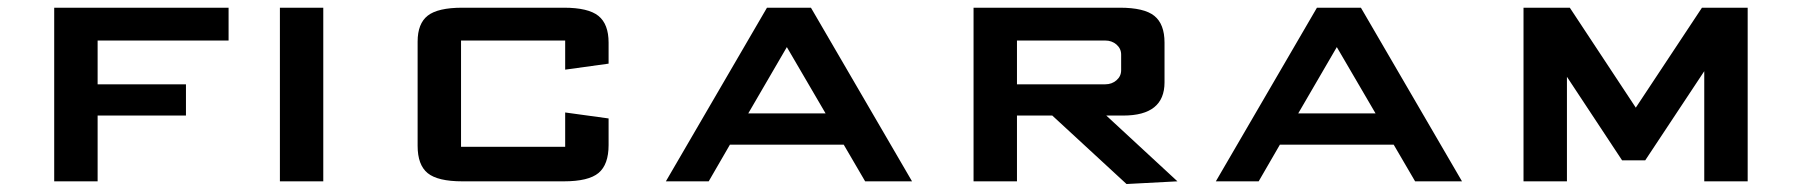

<svg xmlns="http://www.w3.org/2000/svg" viewBox="-20 -459 4561 486"><path d="M117.2 0V-439.5H558.6V-356.4H227.1V-245.6H450.7V-166.5H227.1V0Z M798.3 0H688.5V-439.5H798.3Z M1520.5 -159.2V-91.8Q1520.5 -42.5 1495.1 -21.2Q1469.7 0 1407.2 0H1150.4Q1087.9 0 1062.5 -20.8Q1037.1 -41.5 1037.1 -89.8V-353.5Q1037.1 -399.4 1062.7 -419.4Q1088.4 -439.5 1150.4 -439.5H1407.2Q1469.2 -439.5 1494.9 -418.7Q1520.5 -397.9 1520.5 -351.1V-297.9L1410.6 -282.7V-356.4H1147V-87.4H1410.6V-174.3Z M2032.7 -439.5 2288.6 0H2169.9L2115.7 -92.8H1827.6L1773.9 0H1665.5L1921.4 -439.5ZM1874 -171.9H2069.8L1971.7 -339.8Z M2780.3 -166.5 2960.4 0 2831.5 6.8 2643.6 -166.5H2554.2V0H2444.3V-439.5H2814.5Q2876.5 -439.5 2902.1 -418.7Q2927.7 -397.9 2927.7 -351.1V-250.5Q2927.7 -166.5 2823.2 -166.5ZM2554.2 -356.4V-245.6H2777.8Q2794.4 -245.6 2806.2 -255.9Q2817.9 -266.1 2817.9 -281.2V-320.8Q2817.9 -335.9 2806.2 -346.2Q2794.4 -356.4 2777.8 -356.4Z M3424.8 -439.5 3680.7 0H3562L3507.8 -92.8H3219.7L3166 0H3057.6L3313.5 -439.5ZM3266.1 -171.9H3461.9L3363.8 -339.8Z M4403.8 -439.5V0H4293.9V-278.8L4144.5 -53.2H4085.9L3946.3 -264.6V0H3836.4V-439.5H3953.6L4120.6 -186.5L4288.1 -439.5Z"/></svg>

Font: Squarish Sans CT
Style: RegularSC
Weight: 400
Version: Version 0.9